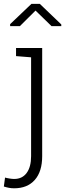

<svg xmlns="http://www.w3.org/2000/svg" viewBox="-34 -782 344 1015"><path d="M41 213.4Q25.9 213.4 13.2 210.9Q0.5 208.5 -13.7 204.1L-7.3 156.7Q0.5 159.2 15.4 161.6Q30.3 164.1 41 164.1Q83.5 164.1 106.9 132.3Q130.4 100.6 130.4 43.5V-479L50.8 -485.4V-528.3H189V43.5Q189 125 149.9 169.2Q110.8 213.4 41 213.4ZM19.5 -644V-654.3L132.3 -761.7H176.3L290 -652.8V-644H238.3L153.8 -726.1L71.3 -644Z"/></svg>

Font: Roboto Slab Light
Style: Regular
Weight: 300
Designer: Google
Version: Version 2.000; ttfautohint (v1.8.1.43-b0c9)